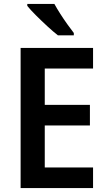

<svg xmlns="http://www.w3.org/2000/svg" viewBox="-20 -958 549 978"><path d="M454 0H85V-714H454V-609H208V-424H438V-319H208V-105H454ZM257 -938Q269 -916 286.5 -888.5Q304 -861 323 -834.5Q342 -808 356 -790V-778H275Q253 -795 222 -823.5Q191 -852 162.5 -880.5Q134 -909 119 -928V-938Z"/></svg>

Font: Noto Sans Sinhala UI SemiCondensed SemiBold
Style: Regular
Weight: 600
Width: 4
Designer: Jelle Bosma - Monotype Design Team
Foundry: Monotype Imaging Inc.
Version: Version 2.006; ttfautohint (v1.8.4.7-5d5b)